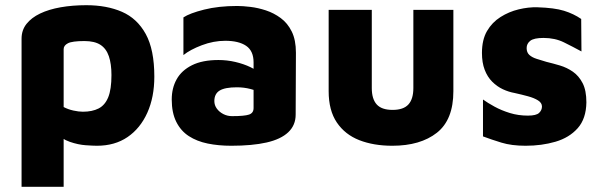

<svg xmlns="http://www.w3.org/2000/svg" viewBox="-20 -546 2315 739"><path d="M353 15Q339 15 310 13Q281 11 249 0Q217 -11 194 -36L225 -88V173H63V-397Q63 -430 82 -454Q101 -478 134.5 -494Q168 -510 213.5 -518Q259 -526 312 -526Q391 -526 449.5 -500.5Q508 -475 541 -415Q574 -355 574 -251Q574 -172 547 -112Q520 -52 471 -18.5Q422 15 353 15ZM299 -116Q335 -116 359.5 -128.5Q384 -141 396.5 -171.5Q409 -202 409 -257Q409 -300 399 -329.5Q389 -359 366.5 -373.5Q344 -388 305 -388Q258 -388 241.5 -379.5Q225 -371 225 -357V-134Q242 -125 262.5 -120.5Q283 -116 299 -116Z M870 15Q821 15 779.5 6.5Q738 -2 707 -22Q676 -42 658.5 -77Q641 -112 641 -163Q641 -207 660 -241Q679 -275 719 -295Q759 -315 821 -315Q854 -315 886 -307.5Q918 -300 944 -287.5Q970 -275 984 -260L989 -186Q969 -197 944 -203.5Q919 -210 892 -210Q846 -210 825.5 -197.5Q805 -185 805 -157Q805 -141 814.5 -128Q824 -115 839.5 -107Q855 -99 873 -99Q921 -99 938.5 -105Q956 -111 956 -130V-306Q956 -350 927.5 -369.5Q899 -389 847 -389Q802 -389 757 -372Q712 -355 686 -334V-479Q710 -495 765.5 -509Q821 -523 893 -523Q914 -523 943.5 -519.5Q973 -516 1003.5 -506Q1034 -496 1060.5 -476.5Q1087 -457 1103 -424.5Q1119 -392 1119 -343L1118 -105Q1118 -64 1089.5 -37Q1061 -10 1006 2.5Q951 15 870 15Z M1490 15Q1418 15 1363 -6.5Q1308 -28 1276.5 -74.5Q1245 -121 1245 -195V-508H1411V-207Q1411 -165 1430 -144Q1449 -123 1491 -123Q1533 -123 1552 -144Q1571 -165 1571 -207V-508H1725V-195Q1725 -85 1661.5 -35Q1598 15 1490 15Z M2003 15Q1949 15 1910 3Q1871 -9 1839 -21V-163Q1857 -150 1883.5 -135.5Q1910 -121 1942.5 -111Q1975 -101 2012 -101Q2044 -101 2055 -111.5Q2066 -122 2066 -136Q2066 -150 2051 -159.5Q2036 -169 2012 -175.5Q1988 -182 1961 -188Q1938 -192 1915.5 -202.5Q1893 -213 1874.5 -231.5Q1856 -250 1845.5 -277.5Q1835 -305 1835 -342Q1835 -393 1854.5 -426.5Q1874 -460 1906.5 -480.5Q1939 -501 1976.5 -510Q2014 -519 2048 -518Q2114 -516 2151 -504.5Q2188 -493 2217 -473L2218 -348Q2185 -366 2150.5 -383Q2116 -400 2072 -400Q2035 -400 2021 -389Q2007 -378 2007 -361Q2007 -344 2017.5 -334.5Q2028 -325 2045.5 -319.5Q2063 -314 2083 -308Q2108 -302 2135 -294Q2162 -286 2185 -270Q2208 -254 2222.5 -226Q2237 -198 2237 -152Q2236 -89 2203.5 -52.5Q2171 -16 2118 -0.5Q2065 15 2003 15Z"/></svg>

Font: Maven Pro ExtraBold
Style: Regular
Weight: 800
Designer: Joe Prince
Foundry: Joe Prince
Version: Version 2.100